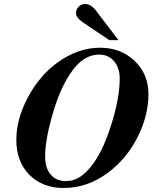

<svg xmlns="http://www.w3.org/2000/svg" viewBox="-20 -915 762 953"><path d="M476.1 -678.2Q579.6 -678.2 648.2 -612.8Q716.8 -547.4 716.8 -448.2Q716.8 -339.4 661.6 -231.9Q606.4 -124.5 515.1 -57.1Q413.6 18.1 295.9 18.1Q190.4 18.1 125.7 -47.6Q61 -113.3 61 -220.2Q61 -323.2 117.7 -430.4Q174.3 -537.6 263.2 -603Q366.2 -678.2 476.1 -678.2ZM473.1 -644Q424.8 -644 384.5 -612.5Q344.2 -581.1 307.1 -514.2Q266.6 -442.9 235.4 -328.6Q204.1 -214.4 204.1 -137.2Q204.1 -81.1 231.4 -48.6Q258.8 -16.1 306.2 -16.1Q346.2 -16.1 380.4 -39.1Q414.6 -62 449.2 -111.8Q498.5 -184.1 536.4 -309.1Q574.2 -434.1 574.2 -524.9Q574.2 -578.1 546.1 -611.1Q518.1 -644 473.1 -644ZM567.9 -715.8H522.9L391.1 -804.2Q356.9 -827.6 356.9 -851.1Q356.9 -868.2 370.4 -881.6Q383.8 -895 401.9 -895Q431.6 -895 457 -861.8Z"/></svg>

Font: Accordance
Style: Bold-Italic
Weight: 700
Italic angle: -11°
Version: Version 1.2 (build January 31, 2020) Miklal Software Solutio